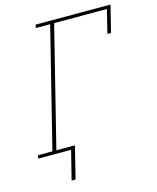

<svg xmlns="http://www.w3.org/2000/svg" viewBox="-128 -784 840 1030"><g transform="rotate(-15 291.5 -269.0)"><path d="M1 -18H81L246 -680H166L170 -698H586L549 -550H529L561 -680H268L103 -18H206L162 160H140L180 0H-3Z"/></g></svg>

Font: IBM Plex Serif Thin
Style: Italic
Weight: 100
Italic angle: -14°
Designer: Mike Abbink, Paul van der Laan, Pieter van Rosmalen
Foundry: Bold Monday
Version: Version 3.001